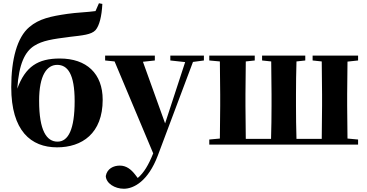

<svg xmlns="http://www.w3.org/2000/svg" viewBox="-20 -887 2251 1178"><path d="M333 -18C266 -18 220 -85 220 -269C220 -428 269 -489 331 -489C395 -489 438 -433 438 -267C438 -93 399 -18 333 -18ZM587 -867 566 -819C516 -812 448 -810 394 -802C291 -787 220 -772 160 -721C85 -658 49 -523 49 -352C49 -84 170 17 330 17C483 17 610 -68 610 -275C610 -436 511 -528 347 -528C213 -528 136 -479 86 -343C96 -495 133 -570 190 -606C241 -638 300 -647 410 -661C486 -670 540 -674 566 -702C590 -730 604 -787 608 -863Z M1231 -546H1025V-516L1116 -506L993 -130L857 -508L930 -516V-546H625V-516L683 -510L920 54C891 126 863 173 825 205L809 184C784 152 755 129 715 129C676 129 637 148 629 193C631 238 684 271 740 271C801 271 889 224 948 68L1164 -507L1231 -516Z M2177 -516V-546H1898V-516L1954 -510C1955 -451 1956 -364 1956 -308V-238C1956 -181 1955 -93 1954 -35H1799C1797 -93 1796 -181 1796 -238V-308C1796 -364 1797 -451 1799 -510L1853 -516V-546H1588V-516L1644 -510C1645 -452 1646 -365 1646 -308V-238C1646 -181 1645 -93 1643 -35H1488C1487 -93 1486 -181 1486 -238V-308C1486 -364 1487 -451 1488 -510L1543 -516V-546H1264V-516L1329 -510C1330 -451 1331 -364 1331 -308V-238C1331 -182 1330 -95 1329 -37L1264 -31V0H2177V-31L2112 -37C2111 -95 2110 -182 2110 -238V-308C2110 -364 2111 -451 2112 -509Z"/></svg>

Font: Noto Serif KR Black
Style: Regular
Weight: 900
Version: Version 1.001;PS 1.001;hotconv 16.6.54;makeotf.lib2.5.65590